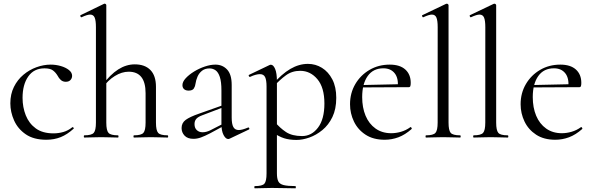

<svg xmlns="http://www.w3.org/2000/svg" viewBox="-20 -745 3212 1040"><path d="M230.8 12Q162.6 12 119.6 -17.5Q76.6 -47 56.3 -92.6Q36 -138.2 36 -185.2Q36 -235.2 55.4 -274.2Q74.8 -313.2 106.9 -340.1Q139 -367 177.8 -381Q216.6 -395 254.4 -395Q282.6 -395 309.2 -387.3Q335.8 -379.6 353.2 -365.9Q370.6 -352.2 370.6 -334.4Q370.6 -321.4 361.8 -311.7Q353 -302 336.4 -302Q320.2 -302 309.4 -311.8Q298.6 -321.6 292.2 -334.6Q281.2 -353 266.3 -363.9Q251.4 -374.8 221 -374.8Q163.6 -374.8 132.9 -330.6Q102.2 -286.4 102.2 -215Q102.2 -164.2 119.6 -120.3Q137 -76.4 173.8 -49.5Q210.6 -22.6 270 -22.6Q296.8 -22.6 322.9 -30Q349 -37.4 371.6 -55.8Q374.4 -57.8 377.9 -53.8Q381.4 -49.8 378.6 -47.8Q344.4 -16.6 309 -2.3Q273.6 12 230.8 12Z M436.8 0Q434 0 434 -6Q434 -12 436.8 -12Q475.8 -12 487.7 -25.3Q499.6 -38.6 499.6 -81V-597.8Q499.6 -633.4 492.8 -649.7Q486 -666 468.2 -666Q452.6 -666 422.2 -651.8Q418.4 -650 415.8 -655.6Q413.2 -661.2 416.8 -663L544.4 -724.8Q545.6 -725 545.8 -725Q546 -725 547 -725Q550.4 -725 553.1 -722.5Q555.8 -720 555.8 -716.8V-81Q555.8 -38.6 567.7 -25.3Q579.6 -12 619.4 -12Q621.8 -12 621.8 -6Q621.8 0 619.4 0Q601 0 577.9 -1Q554.8 -2 528.2 -2Q502.4 -2 478.4 -1Q454.4 0 436.8 0ZM705.8 0Q703 0 703 -6Q703 -12 705.8 -12Q744.8 -12 756.7 -25.3Q768.6 -38.6 768.6 -81V-240.2Q768.6 -356.6 677 -356.6Q639.8 -356.6 601.9 -333.2Q564 -309.8 537.2 -270.2L532.8 -282.2Q577.4 -341.8 620.6 -369.1Q663.8 -396.4 710.2 -396.4Q764.6 -396.4 794.7 -365.8Q824.8 -335.2 824.8 -274.6V-81Q824.8 -38.6 836.7 -25.3Q848.6 -12 888.4 -12Q890.8 -12 890.8 -6Q890.8 0 888.4 0Q870 0 846.9 -1Q823.8 -2 797.2 -2Q771.4 -2 747.4 -1Q723.4 0 705.8 0Z M1224.2 6Q1220.2 8 1215.8 8Q1202.6 8 1191 -13.6Q1179.4 -35.2 1179.4 -76.2V-255Q1179.4 -302 1170.8 -328Q1162.2 -354 1147.6 -364.2Q1133 -374.4 1114.8 -374.4Q1090.2 -374.4 1074.2 -361.7Q1058.2 -349 1050 -330.1Q1041.8 -311.2 1039 -291.8Q1037.6 -278 1030.2 -266.1Q1022.8 -254.2 1001.6 -254.2Q986.2 -254.2 977.2 -262Q968.2 -269.8 968.2 -284Q968.2 -302 986 -321.3Q1003.8 -340.6 1031.3 -357.5Q1058.8 -374.4 1089.6 -384.7Q1120.4 -395 1146.6 -395Q1185 -395 1210 -368.5Q1235 -342 1235 -285V-108Q1235 -73.4 1243.9 -57Q1252.8 -40.6 1273.4 -40.6Q1291.4 -40.6 1323.2 -54Q1328 -56 1330.1 -50.5Q1332.2 -45 1327.2 -43ZM1027.8 7Q996 7 979.8 -10.3Q963.6 -27.6 963.6 -51.4Q963.6 -79.4 985.9 -95.7Q1008.2 -112 1058.2 -129.4L1189.4 -175.8L1191.8 -164.8L1075.6 -120.6Q1052.6 -112.2 1043.1 -101Q1033.6 -89.8 1033.6 -72.8Q1033.6 -51.8 1046 -40.2Q1058.4 -28.6 1077.2 -28.6Q1087.6 -28.6 1097.9 -31.3Q1108.2 -34 1117.8 -38.6L1203.2 -82.2L1205 -70L1118.2 -23Q1088.4 -7.6 1068 -0.3Q1047.6 7 1027.8 7Z M1360.6 275Q1357.6 275 1357.6 269Q1357.6 263 1360.6 263Q1400.4 263 1412.1 250Q1423.8 237 1423.8 194V-276.2Q1423.8 -311.2 1416 -327.3Q1408.2 -343.4 1387.8 -343.4Q1378.2 -343.4 1364.6 -339.9Q1351 -336.4 1334.6 -328.6Q1330.6 -327.4 1328 -332.6Q1325.4 -337.8 1329 -339.6L1439.8 -392.6Q1443.4 -394.4 1447.2 -394.4Q1460.6 -394.4 1470.3 -371.6Q1480 -348.8 1480 -304.6V194Q1480 222 1487.3 237Q1494.6 252 1516.4 257.5Q1538.2 263 1580.2 263Q1582.4 263 1582.4 269Q1582.4 275 1580.2 275Q1553.8 275 1521.2 274Q1488.6 273 1452.8 273Q1427.2 273 1402.7 274Q1378.2 275 1360.6 275ZM1586 13Q1547.8 13 1518.7 3.8Q1489.6 -5.4 1454 -30.4L1468.2 -85.4Q1495.8 -52 1528.9 -30Q1562 -8 1616.2 -8Q1668 -8 1702.6 -53.8Q1737.2 -99.6 1737.2 -184Q1737.2 -271.2 1699 -316.3Q1660.8 -361.4 1606 -361.4Q1561.8 -361.4 1528.4 -336.8Q1495 -312.2 1463.4 -277.6L1455 -285.6Q1506 -344.6 1552.9 -371.8Q1599.8 -399 1648 -399Q1689.2 -399 1724 -377.5Q1758.8 -356 1780.1 -315Q1801.4 -274 1801.4 -215Q1801.4 -154.2 1780.5 -111Q1759.6 -67.8 1726.2 -40.5Q1692.8 -13.2 1655.9 -0.1Q1619 13 1586 13Z M2063.8 12Q2002 12 1960.1 -15.4Q1918.2 -42.8 1897.1 -86.9Q1876 -131 1876 -180.2Q1876 -240.8 1904.4 -289.3Q1932.8 -337.8 1981.5 -366.4Q2030.2 -395 2091.2 -395Q2146 -395 2175.4 -368.5Q2204.8 -342 2204.8 -296Q2204.8 -285 2202.8 -278.8Q2200.8 -272.6 2193 -272.6H2134.6Q2139 -322 2117.6 -348.5Q2096.2 -375 2056.6 -375Q2001.4 -375 1971.6 -333.1Q1941.8 -291.2 1941.8 -219Q1941.8 -162.2 1960.2 -118.2Q1978.6 -74.2 2014.2 -48.8Q2049.8 -23.4 2099.4 -23.4Q2125 -23.4 2152.1 -31.2Q2179.2 -39 2202.8 -56.2Q2204.8 -58.2 2208.3 -53.8Q2211.8 -49.4 2209.8 -46.4Q2174.4 -15 2138.3 -1.5Q2102.2 12 2063.8 12ZM1924.4 -271.4 1923.4 -284 2151.2 -289V-272.6Z M2287.8 0Q2285 0 2285 -6Q2285 -12 2287.8 -12Q2326.8 -12 2338.7 -25.3Q2350.6 -38.6 2350.6 -81L2350.8 -597.8Q2350.8 -633.4 2344 -649.7Q2337.2 -666 2319.4 -666Q2304 -666 2273.4 -651.8Q2269.6 -650 2267 -656Q2264.4 -662 2268 -663L2395.8 -724Q2397.8 -725 2400.6 -725Q2403.2 -725 2406.4 -722.5Q2409.6 -720 2409.6 -716.8V-81Q2409.6 -39.4 2421 -25.7Q2432.4 -12 2472.2 -12Q2475.4 -12 2475.4 -6Q2475.4 0 2472.2 0Q2454.8 0 2430.7 -1Q2406.6 -2 2380 -2Q2354.2 -2 2329.8 -1Q2305.4 0 2287.8 0Z M2545.8 0Q2543 0 2543 -6Q2543 -12 2545.8 -12Q2584.8 -12 2596.7 -25.3Q2608.6 -38.6 2608.6 -81L2608.8 -597.8Q2608.8 -633.4 2602 -649.7Q2595.2 -666 2577.4 -666Q2562 -666 2531.4 -651.8Q2527.6 -650 2525 -656Q2522.4 -662 2526 -663L2653.8 -724Q2655.8 -725 2658.6 -725Q2661.2 -725 2664.4 -722.5Q2667.6 -720 2667.6 -716.8V-81Q2667.6 -39.4 2679 -25.7Q2690.4 -12 2730.2 -12Q2733.4 -12 2733.4 -6Q2733.4 0 2730.2 0Q2712.8 0 2688.7 -1Q2664.6 -2 2638 -2Q2612.2 -2 2587.8 -1Q2563.4 0 2545.8 0Z M2987.8 12Q2926 12 2884.1 -15.4Q2842.2 -42.8 2821.1 -86.9Q2800 -131 2800 -180.2Q2800 -240.8 2828.4 -289.3Q2856.8 -337.8 2905.5 -366.4Q2954.2 -395 3015.2 -395Q3070 -395 3099.4 -368.5Q3128.8 -342 3128.8 -296Q3128.8 -285 3126.8 -278.8Q3124.8 -272.6 3117 -272.6H3058.6Q3063 -322 3041.6 -348.5Q3020.2 -375 2980.6 -375Q2925.4 -375 2895.6 -333.1Q2865.8 -291.2 2865.8 -219Q2865.8 -162.2 2884.2 -118.2Q2902.6 -74.2 2938.2 -48.8Q2973.8 -23.4 3023.4 -23.4Q3049 -23.4 3076.1 -31.2Q3103.2 -39 3126.8 -56.2Q3128.8 -58.2 3132.3 -53.8Q3135.8 -49.4 3133.8 -46.4Q3098.4 -15 3062.3 -1.5Q3026.2 12 2987.8 12ZM2848.4 -271.4 2847.4 -284 3075.2 -289V-272.6Z"/></svg>

Font: Cormorant Light
Style: Regular
Weight: 300
Designer: Christian Thalmann (Catharsis Fonts)
Foundry: Catharsis Fonts
Version: Version 4.000